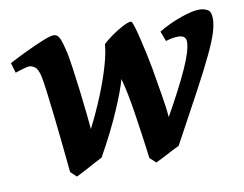

<svg xmlns="http://www.w3.org/2000/svg" viewBox="-61 -495 746 588"><g transform="rotate(-10 311.5 -201.0)"><path d="M627.9 -386.2Q627.9 -368.2 620.4 -343.5Q612.8 -318.8 594 -279.1Q575.2 -239.3 541.7 -176.8Q508.3 -114.3 457 -20.5Q451.7 -18.1 435.5 -9.8Q419.4 -1.5 403.1 7.1Q386.7 15.6 380.9 18.1L362.3 1Q352.5 -74.7 342 -142.8Q331.5 -210.9 319.8 -252.4Q311.5 -220.2 285.4 -159.7Q259.3 -99.1 218.3 -25.9Q212.9 -23.4 194.8 -13.7Q176.8 -3.9 158.4 5.9Q140.1 15.6 133.8 18.1L115.7 1Q111.8 -37.1 107.2 -83.7Q102.5 -130.4 97.4 -175.3Q92.3 -220.2 87.9 -254.4Q83.5 -288.6 80.6 -301.8Q75.2 -326.2 65.9 -332.8Q56.6 -339.4 48.8 -339.4Q43.5 -339.4 32.7 -336.4Q22 -333.5 13.2 -330.6Q4.4 -327.6 4.4 -327.6L-4.9 -358.9Q20.5 -372.6 50.3 -386.7Q80.1 -400.9 104.2 -410.6Q128.4 -420.4 138.2 -420.4Q150.9 -420.4 157.2 -405.8Q163.6 -391.1 170.9 -358.9Q173.8 -344.7 178.5 -312.3Q183.1 -279.8 188 -241Q192.9 -202.1 196.3 -168.5Q199.7 -134.8 201.2 -117.7Q225.1 -164.6 244.4 -211.9Q263.7 -259.3 275.4 -299.8Q287.1 -340.3 288.6 -366.2Q300.8 -377.9 318.6 -390.4Q336.4 -402.8 353.3 -411.6Q370.1 -420.4 379.4 -420.4Q382.3 -420.4 387.2 -404.8Q392.1 -389.2 397.9 -365.2Q403.8 -341.3 409.2 -315.7Q414.6 -290 418.5 -269.5Q425.3 -227.5 432.6 -185.8Q439.9 -144 442.4 -112.3Q488.3 -193.8 512.9 -248.5Q537.6 -303.2 537.6 -330.1Q537.6 -350.1 512.7 -350.1Q496.6 -350.1 474.6 -343.3L462.9 -374.5Q497.1 -395 533.7 -407.7Q570.3 -420.4 590.3 -420.4Q605 -420.4 616.5 -414.3Q627.9 -408.2 627.9 -386.2Z"/></g></svg>

Font: Dai Banna SIL SemiBold
Style: Italic
Weight: 600
Italic angle: -11°
Designer: Victor Gaultney
Foundry: SIL International
Version: Version 4.000